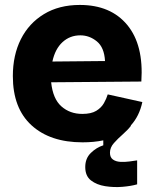

<svg xmlns="http://www.w3.org/2000/svg" viewBox="-20 -562 628 777"><path d="M314 14Q183 14 107.5 -55Q32 -124 32 -254Q32 -339 64.5 -403.5Q97 -468 158 -505Q219 -542 303 -542Q428 -542 495 -461Q562 -380 552 -232L187 -229Q194 -162 228.5 -131.5Q263 -101 313 -101Q349 -101 369.5 -113.5Q390 -126 400.5 -144.5Q411 -163 416 -180L556 -149Q544 -92 509 -54L510 -53Q497 -36 477 -18.5Q457 -1 441 17Q425 35 425 56Q425 75 437 83.5Q449 92 467 93Q485 94 503.5 91.5Q522 89 535 87V184Q511 191 476 194Q441 197 406 191.5Q371 186 348 168Q325 150 325 114Q325 79 347.5 57Q370 35 398 26V6Q360 14 314 14ZM305 -419Q263 -419 233 -391.5Q203 -364 192 -313L405 -315Q402 -370 372 -394.5Q342 -419 305 -419Z"/></svg>

Font: Bricolage Grotesque 10pt ExtraBold
Style: Regular
Weight: 800
Designer: Mathieu Triay
Foundry: Atelier Triay
Version: Version 1.000; ttfautohint (v1.8.4.7-5d5b);gftools[0.9.32]